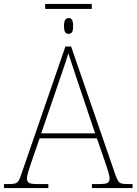

<svg xmlns="http://www.w3.org/2000/svg" viewBox="-24 -949 689 969"><path d="M204 -904V-929H439V-904ZM322 -778Q312 -778 305.5 -786Q299 -794 299 -818Q299 -841 305.5 -849.5Q312 -858 322 -858Q333 -858 339 -849.5Q345 -841 345 -818Q345 -794 339 -786Q333 -778 322 -778ZM-4 0V-20H18Q41 -20 52 -23Q63 -26 69.5 -36Q76 -46 83 -68L306 -714H335L558 -68Q566 -46 572 -36Q578 -26 589 -23Q600 -20 623 -20H645V0H440V-20H474Q512 -20 520.5 -27Q529 -34 529 -48Q529 -60 523 -80Q517 -100 510.5 -119Q504 -138 501 -147L465 -251H176L140 -147Q137 -138 130.5 -119Q124 -100 118 -80Q112 -60 112 -48Q112 -34 121 -27Q130 -20 167 -20H220V0ZM184 -276H456L379 -505Q370 -532 359 -564.5Q348 -597 338 -628Q328 -659 321 -680Q317 -665 306.5 -634Q296 -603 285 -570.5Q274 -538 266 -515Z"/></svg>

Font: Noto Serif Thin
Style: Regular
Weight: 100
Designer: Monotype Design Team
Foundry: Monotype Imaging Inc.
Version: Version 2.015